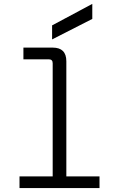

<svg xmlns="http://www.w3.org/2000/svg" viewBox="-20 -964 640 984"><path d="M80 0V-60H250V-640Q250 -660 230 -660H100V-720H250Q320 -720 320 -650V-60H490V0ZM247 -762V-834L453 -944V-867Z"/></svg>

Font: DM Mono Light
Style: Regular
Weight: 300
Designer: Colophon Foundry
Foundry: Colophon Foundry
Version: Version 1.000; ttfautohint (v1.8.2.53-6de2)